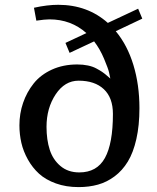

<svg xmlns="http://www.w3.org/2000/svg" viewBox="-20 -762 648 792"><path d="M120.1 -730Q174.8 -742.2 220.2 -742.2Q340.8 -742.2 424.8 -667.5L549.8 -726.1L566.9 -685.1L457.5 -633.3Q505.4 -575.7 530.3 -493.9Q555.2 -412.1 555.2 -315.9Q555.2 -244.6 542.5 -188.5Q529.8 -132.3 507.3 -95.5Q484.9 -58.6 452.9 -34.7Q420.9 -10.7 384.3 -0.5Q347.7 9.8 304.2 9.8Q252.4 9.8 210.4 -5.4Q168.5 -20.5 141.1 -45.4Q113.8 -70.3 95 -104Q76.2 -137.7 68.1 -172.9Q60.1 -208 60.1 -245.1Q60.1 -293.5 75.2 -337.6Q90.3 -381.8 118.9 -417.7Q147.5 -453.6 194.1 -474.9Q240.7 -496.1 298.8 -496.1Q322.3 -496.1 342.3 -491.9Q362.3 -487.8 377.2 -479.7Q392.1 -471.7 401.1 -465.6Q410.2 -459.5 421.4 -449.7Q432.6 -439.9 435.1 -438Q433.6 -447.3 429.9 -463.1Q426.3 -479 409.2 -519.8Q392.1 -560.5 368.2 -591.3L267.1 -543.9L250 -585L336.4 -625.5Q272.9 -682.1 184.1 -682.1Q165 -682.1 129.9 -676.8ZM445.8 -292Q445.8 -358.9 408.4 -394Q371.1 -429.2 304.2 -429.2Q247.1 -429.2 209.5 -372.6Q171.9 -315.9 171.9 -238.8Q171.9 -185.5 185.1 -144.5Q198.2 -103.5 229.5 -77.1Q260.7 -50.8 307.1 -50.8Q379.9 -50.8 412.8 -110.4Q445.8 -169.9 445.8 -292Z"/></svg>

Font: Trocchi
Style: Regular
Weight: 400
Designer: vernon adams
Version: Version 1.0; ttfautohint (v0.8) -l 6 -r 50 -G 100